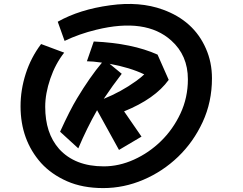

<svg xmlns="http://www.w3.org/2000/svg" viewBox="-20 -789 1243 981"><path d="M190 44Q85 -74 85 -246Q85 -330 111.5 -412.5Q138 -495 190 -564L308 -520Q263 -463 237 -387Q211 -311 211 -243.5Q211 -176 228.5 -122.5Q246 -69 282 -28Q363 61 510 61Q588 61 664.5 26.5Q741 -8 802.5 -68Q864 -128 902 -209Q940 -290 940 -384Q940 -506 855 -582Q725 -699 472 -637Q385 -616 310 -580L275 -678Q387 -741 543 -762Q694 -783 812 -740Q970 -683 1032 -541Q1063 -471 1063 -389Q1063 -268 1015.5 -165.5Q968 -63 890 12Q812 87 712.5 129.5Q613 172 507.5 172Q402 172 322.5 137Q243 102 190 44ZM842 -381Q772 -284 614 -220L703 -91L588 -23L476 -226Q424 -135 380 -31L287 -116Q337 -226 374 -287Q439 -395 501 -469Q452 -476 424 -476L459 -577Q656 -568 785 -510ZM510 -284Q599 -320 674 -374Q698 -391 717 -409Q644 -444 540 -463L602 -412Q557 -354 510 -284Z"/></svg>

Font: Vampiro One
Style: Regular
Weight: 400
Designer: Riccardo De Franceschi
Foundry: Sorkin Type Co.
Version: Version 1.002